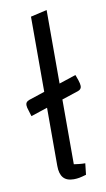

<svg xmlns="http://www.w3.org/2000/svg" viewBox="-80 -705 417 754"><g transform="rotate(-10 129.0 -328.5)"><path d="M162 -50Q169 -49 181.5 -47.5Q194 -46 207 -46L202 -1Q185 4 174.5 6Q164 8 152 8Q124 8 110.5 -7.5Q97 -23 97 -55V-650L162 -665ZM31 -265 24 -288Q19 -302 19 -311Q19 -324 33 -329L229 -394L237 -372Q242 -357 242 -348Q242 -335 228 -330Z"/></g></svg>

Font: Changa ExtraLight
Style: Regular
Weight: 250
Designer: Eduardo Rodriguez Tunni
Foundry: Eduardo Rodriguez Tunni
Version: Version 3.002; ttfautohint (v1.8.2)